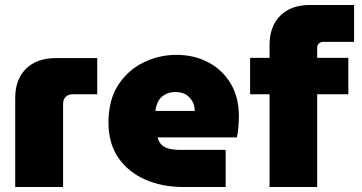

<svg xmlns="http://www.w3.org/2000/svg" viewBox="-20 -750 1453 770"><path d="M41 0V-357Q41 -431 84 -474Q127 -517 204 -517H370V-372H271Q254 -372 243.5 -361.5Q233 -351 233 -334V0Z M717 0Q630 0 562 -30Q494 -60 454.5 -117.5Q415 -175 415 -258Q415 -349 454 -409Q493 -469 555.5 -499.5Q618 -530 687 -530Q758 -530 814.5 -500.5Q871 -471 904.5 -416Q938 -361 938 -284Q938 -265 936 -240.5Q934 -216 930 -199H612Q616 -182 627 -170.5Q638 -159 657 -154Q676 -149 700 -149H885V0ZM603 -305H761Q761 -317 758 -328Q755 -339 748.5 -348.5Q742 -358 733 -365.5Q724 -373 711.5 -377Q699 -381 684 -381Q665 -381 650.5 -375Q636 -369 626 -359Q616 -349 610.5 -335Q605 -321 603 -305Z M1061 0V-372H983V-518H1061V-570Q1061 -644 1104 -687Q1147 -730 1223 -730H1400V-582H1276Q1266 -582 1259 -575.5Q1252 -569 1252 -559V-518H1377V-372H1252V0Z"/></svg>

Font: MuseoModerno Thin Black
Style: Regular
Weight: 900
Version: Version 1.002